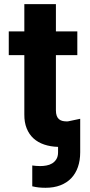

<svg xmlns="http://www.w3.org/2000/svg" viewBox="-20 -696 432 920"><path d="M96.6 -545.5V-676.1H247.9V-545.5H350.5V-431.8H247.9V-167.6Q247.9 -152 251.6 -141.7Q255.3 -131.4 262.1 -125.4Q268.8 -119.3 278.2 -116.8Q287.6 -114.3 299 -114.3Q300.8 -114.3 302.7 -114.3Q304.7 -114.3 306.8 -114.7L364.3 -126.8V33.4Q364.3 72.8 353.3 104.4Q342.3 136 321.2 158Q300.1 180 269.2 191.9Q238.3 203.8 198.2 203.8Q180.8 203.8 165.7 202.2Q150.6 200.6 134.6 196.7V96.9Q143.1 98 152.2 98.9Q161.2 99.8 172.6 99.8Q187.1 99.8 202.2 97.1Q217.3 94.5 229.8 87Q242.2 79.5 250.2 66.6Q258.2 53.6 258.2 33.4V7.8Q221.6 6.7 191.8 -3.4Q161.9 -13.5 140.6 -32.8Q119.3 -52.2 107.8 -81Q96.2 -109.7 96.6 -147.7V-431.8H22V-545.5Z"/></svg>

Font: Inter P
Style: Bold
Weight: 700
Designer: Rasmus Andersson
Foundry: rsms
Version: Version 3.018;git-588b23468